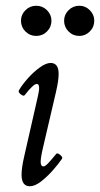

<svg xmlns="http://www.w3.org/2000/svg" viewBox="-20 -635 348 668"><path d="M84 13Q55 13 55 -27Q55 -51 64 -90L112 -301Q122 -343 108 -343Q96 -343 66 -304Q62 -299 52 -307Q42 -315 46 -321Q57 -340 76.5 -362Q96 -384 118 -400Q140 -416 156 -416Q184 -416 184 -378Q184 -355 175 -316L130 -123Q121 -85 121.5 -70.5Q122 -56 131 -56Q137 -56 147.5 -67Q158 -78 176 -100Q180 -104 189.5 -96Q199 -88 196 -83Q183 -64 163 -41.5Q143 -19 122 -3Q101 13 84 13ZM106 -510Q84 -510 68.5 -525.5Q53 -541 53 -563Q53 -584 68.5 -599.5Q84 -615 106 -615Q128 -615 143.5 -599.5Q159 -584 159 -563Q159 -541 143.5 -525.5Q128 -510 106 -510ZM256 -510Q234 -510 218.5 -525.5Q203 -541 203 -563Q203 -584 218.5 -599.5Q234 -615 256 -615Q277 -615 292.5 -599.5Q308 -584 308 -563Q308 -541 292.5 -525.5Q277 -510 256 -510Z"/></svg>

Font: Junicode Two Beta Condensed
Style: Italic
Weight: 400
Width: 3
Italic angle: -9°
Version: Version 1.053; ttfautohint (v1.8.4)